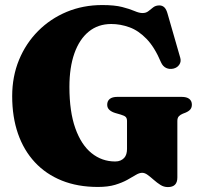

<svg xmlns="http://www.w3.org/2000/svg" viewBox="-20 -740 823 780"><path d="M700.5 -19Q700.5 0.5 691 10.2Q681.5 20 662 20Q645.5 20 631.8 11.2Q618 2.5 605 -9Q592 -20.5 580.2 -29.2Q568.5 -38 557.5 -38Q546 -38 531.5 -29.2Q517 -20.5 496.8 -9.2Q476.5 2 447.8 10.8Q419 19.5 377.5 19.5Q295.5 19.5 231 -6.5Q166.5 -32.5 121.5 -81Q76.5 -129.5 53 -197.2Q29.5 -265 29.5 -349.5Q29.5 -429 57.2 -496.5Q85 -564 134.8 -614Q184.5 -664 251 -691.8Q317.5 -719.5 395.5 -719.5Q445.5 -719.5 476.5 -711.5Q507.5 -703.5 526.5 -695.2Q545.5 -687 559 -687Q573.5 -687 583 -694.8Q592.5 -702.5 602.5 -710.2Q612.5 -718 627.5 -718Q639.5 -718 647.8 -710Q656 -702 661 -683.5L712.5 -504.5Q716.5 -489.5 708.5 -477.5Q700.5 -465.5 685.5 -461.5Q669 -457.5 655.2 -463.8Q641.5 -470 634 -487Q608 -548.5 575.2 -582.2Q542.5 -616 505.8 -629.2Q469 -642.5 432 -642.5Q378.5 -642.5 340.5 -611.5Q302.5 -580.5 282.2 -523.2Q262 -466 262 -387Q262 -286.5 286 -219Q310 -151.5 352 -117.8Q394 -84 448 -84Q460.5 -84 469.5 -88Q478.5 -92 484.5 -98.5Q490.5 -105 493.2 -114.2Q496 -123.5 496 -134.5V-248.5Q496 -259 491 -264.5Q486 -270 470.5 -274.5L448 -281Q433 -285.5 424.2 -293.8Q415.5 -302 415.5 -314.5Q415.5 -329.5 425.8 -338Q436 -346.5 457.5 -346.5H717Q739 -346.5 749.2 -338Q759.5 -329.5 759.5 -315Q759.5 -303 753.2 -295.5Q747 -288 734 -282.5L722.5 -278Q712.5 -274 706.5 -267.5Q700.5 -261 700.5 -248.5Z"/></svg>

Font: Fraunces Black
Style: Regular
Weight: 900
Version: Version 1.000;[b76b70a41]